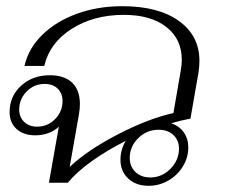

<svg xmlns="http://www.w3.org/2000/svg" viewBox="-20 -590 725 620"><path d="M624 -393Q624 -376 621 -356L595 -207Q563 -201 533 -192Q559 -183 573.5 -162.5Q588 -142 588 -114Q588 -81 570.5 -52.5Q553 -24 523.5 -7Q494 10 460 10Q419 10 394 -13.5Q369 -37 369 -74Q369 -107 386 -135Q326 -105 277 -70Q228 -35 199 0H138L170 -181Q157 -168 137 -160.5Q117 -153 94 -153Q56 -153 33.5 -173.5Q11 -194 11 -228Q11 -279 48 -313Q85 -347 141 -347Q188 -347 213 -323Q238 -299 238 -254Q238 -239 235 -221L205 -51Q262 -105 360.5 -156Q459 -207 540 -225L564 -364Q567 -381 567 -397Q567 -464 517 -503Q467 -542 380 -542Q282 -542 211 -496.5Q140 -451 123 -377H59Q72 -434 116.5 -477.5Q161 -521 228 -545.5Q295 -570 375 -570Q491 -570 557.5 -522.5Q624 -475 624 -393ZM182 -264Q182 -288 166.5 -303.5Q151 -319 124 -319Q90 -319 66 -294.5Q42 -270 42 -236Q42 -212 58 -196.5Q74 -181 100 -181Q134 -181 158 -205.5Q182 -230 182 -264ZM492 -171Q454 -171 426.5 -144Q399 -117 399 -80Q399 -52 417.5 -34.5Q436 -17 465 -17Q503 -17 530.5 -45Q558 -73 558 -110Q558 -137 540 -154Q522 -171 492 -171Z"/></svg>

Font: Fahkwang ExtraLight
Style: Italic
Weight: 275
Italic angle: -10°
Designer: Suppakit Chalermlarp | Katatrad Co.,Ltd.
Foundry: Cadson Demak Co.,Ltd.
Version: Version 1.000; ttfautohint (v1.6)